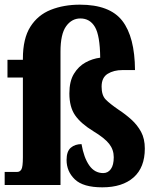

<svg xmlns="http://www.w3.org/2000/svg" viewBox="-25 -792 670 822"><path d="M413 10Q331 10 295.5 -24Q260 -58 260 -107Q260 -144 278 -159.5Q296 -175 324 -175Q334 -117 357 -84Q380 -51 417 -51Q437 -51 449.5 -68Q462 -85 462 -119Q462 -151 442.5 -176Q423 -201 375 -230Q321 -263 296.5 -298.5Q272 -334 272 -392Q272 -444 291.5 -476Q311 -508 341 -524.5Q371 -541 404 -545Q403 -640 381.5 -676.5Q360 -713 319 -713Q282 -713 258 -679.5Q234 -646 234 -571V0H-5V-56H49Q60 -56 66.5 -66.5Q73 -77 73 -119V-460H7V-536H73V-541Q73 -627 105 -677.5Q137 -728 192.5 -750Q248 -772 317 -772Q445 -772 498.5 -703Q552 -634 553 -492H499Q462 -492 436 -476Q410 -460 410 -421Q410 -384 427.5 -366Q445 -348 483 -322Q512 -303 537.5 -280Q563 -257 579 -227.5Q595 -198 595 -156Q595 -75 547 -32.5Q499 10 413 10Z"/></svg>

Font: Noto Serif Sinhala ExtraCondensed Black
Style: Regular
Weight: 900
Width: 2
Designer: Jelle Bosma - Monotype Design Team
Foundry: Monotype Imaging Inc.
Version: Version 2.007; ttfautohint (v1.8.4.7-5d5b)